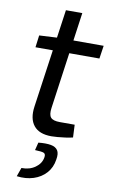

<svg xmlns="http://www.w3.org/2000/svg" viewBox="-96 -681 572 970"><g transform="rotate(10 190.0 -195.5)"><path d="M245 -631 175 -132Q170 -97 182 -83Q194 -69 229 -69H305L308 -4Q292 0 270.5 3Q249 6 229.5 7.5Q210 9 199 9Q136 9 108 -26Q80 -61 89 -124L161 -631ZM380 -487 370 -420H42L50 -482L146 -487ZM140 52Q179 48 204 52.5Q229 57 239.5 73Q250 89 244 121Q238 162 212.5 190.5Q187 219 148 231.5Q109 244 62 238L78 193Q119 194 148.5 173Q178 152 183 120Q186 103 176 98Q166 93 130 92Z"/></g></svg>

Font: Exo 2
Style: Italic
Weight: 400
Italic angle: -8°
Designer: Natanael Gama
Foundry: Natanael Gama
Version: Version 2.010